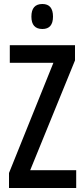

<svg xmlns="http://www.w3.org/2000/svg" viewBox="-20 -940 421 960"><path d="M361 0H25V-75L247 -626H29V-714H355V-638L131 -89H361ZM192 -920Q245 -920 245 -857Q245 -795 192 -795Q137 -795 137 -857Q137 -920 192 -920Z"/></svg>

Font: Noto Sans Georgian ExtraCondensed Medium
Style: Regular
Weight: 500
Width: 2
Designer: Monotype Design Team, Akaki Razmadze
Foundry: Google LLC
Version: Version 2.005; ttfautohint (v1.8.4.7-5d5b)